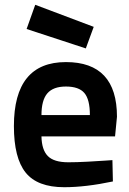

<svg xmlns="http://www.w3.org/2000/svg" viewBox="-20 -770 539 801"><path d="M265 -93Q300 -93 346 -95.5Q392 -98 420 -100L449 -102L451 -13Q337 11 248 11Q136 11 87 -50Q38 -111 38 -244Q38 -511 255 -511Q468 -511 468 -283L460 -201H153Q154 -145 179.5 -119Q205 -93 265 -93ZM153 -290H355Q355 -355 332 -382Q309 -409 255 -409Q202 -409 177.5 -380.5Q153 -352 153 -290ZM127 -750 371 -658 338 -568 91 -649Z"/></svg>

Font: TitilliumText22L Rg
Style: Bold
Weight: 700
Designer: Campivisivi
Foundry: Campivisivi
Version: 1.000